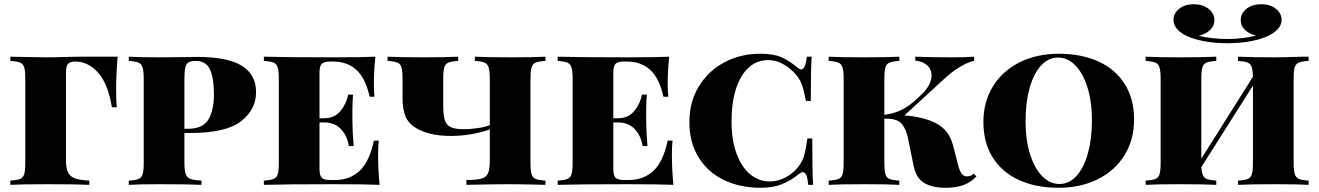

<svg xmlns="http://www.w3.org/2000/svg" viewBox="-20 -877 6258 911"><path d="M531 -450Q531 -401 534 -368H511Q492 -481 445 -533Q398 -585 337 -585H335Q313 -585 303 -574Q293 -563 293 -531V-116Q293 -78 303.5 -58Q314 -38 337.5 -30Q361 -22 404 -20V0Q337 -3 207 -3Q86 -3 29 0V-20Q61 -22 75.5 -28Q90 -34 95 -51Q100 -68 100 -106V-502Q100 -540 95 -557Q90 -574 75.5 -580Q61 -586 29 -588V-608L76 -607Q154 -605 196 -605Q240 -605 300 -607L359 -608H538Q531 -520 531 -450Z M855 -246V-106Q855 -68 861 -51Q867 -34 883.5 -28Q900 -22 936 -20V0Q869 -3 739 -3Q639 -3 591 0V-20Q623 -22 637.5 -28Q652 -34 657 -51Q662 -68 662 -106V-502Q662 -540 656.5 -557Q651 -574 637 -580Q623 -586 591 -588V-608Q639 -605 733 -605L861 -606Q884 -607 914 -607Q1060 -607 1127.5 -565Q1195 -523 1195 -440Q1195 -357 1123.5 -301.5Q1052 -246 882 -246ZM855 -502V-266H872Q942 -266 968.5 -309.5Q995 -353 995 -429Q995 -510 975.5 -549Q956 -588 909 -588Q886 -588 874.5 -581Q863 -574 859 -556Q855 -538 855 -502Z M1781 0Q1716 -3 1562 -3Q1342 -3 1232 0V-20Q1264 -22 1278.5 -28Q1293 -34 1298 -51Q1303 -68 1303 -106V-502Q1303 -540 1297.5 -557Q1292 -574 1278 -580Q1264 -586 1232 -588V-608Q1342 -605 1562 -605Q1702 -605 1761 -608Q1754 -537 1754 -480Q1754 -441 1757 -418H1734Q1714 -507 1670.5 -546Q1627 -585 1560 -585H1547Q1519 -585 1507.5 -575Q1496 -565 1496 -532V-316H1519Q1567 -316 1595.5 -350.5Q1624 -385 1632 -428H1655Q1652 -394 1652 -348V-306Q1652 -257 1658 -184H1635Q1628 -232 1598 -264Q1568 -296 1519 -296H1496V-76Q1496 -43 1507.5 -33Q1519 -23 1547 -23H1570Q1640 -23 1686.5 -66.5Q1733 -110 1754 -210H1777Q1774 -182 1774 -138Q1774 -77 1781 0Z M2497 -502V-106Q2497 -68 2502 -51Q2507 -34 2521.5 -28Q2536 -22 2568 -20V0L2525 -1Q2445 -3 2390 -3Q2328 -3 2193 0V-23Q2242 -23 2264.5 -29.5Q2287 -36 2295.5 -55Q2304 -74 2304 -116V-263Q2272 -251 2222.5 -241.5Q2173 -232 2120 -232Q2019 -232 1958 -267Q1920 -289 1905 -322.5Q1890 -356 1890 -411V-502Q1890 -540 1885 -557Q1880 -574 1865.5 -580Q1851 -586 1819 -588V-608Q1876 -605 1992 -605Q2099 -605 2154 -608V-588Q2122 -586 2107.5 -580Q2093 -574 2088 -557Q2083 -540 2083 -502V-379Q2083 -333 2090 -309Q2097 -285 2117.5 -274.5Q2138 -264 2180 -264Q2212 -264 2246.5 -269Q2281 -274 2304 -283V-502Q2304 -540 2298.5 -557Q2293 -574 2279 -580Q2265 -586 2233 -588V-608Q2290 -605 2406 -605Q2513 -605 2568 -608V-588Q2536 -586 2521.5 -580Q2507 -574 2502 -557Q2497 -540 2497 -502Z M3175 0Q3110 -3 2956 -3Q2736 -3 2626 0V-20Q2658 -22 2672.5 -28Q2687 -34 2692 -51Q2697 -68 2697 -106V-502Q2697 -540 2691.5 -557Q2686 -574 2672 -580Q2658 -586 2626 -588V-608Q2736 -605 2956 -605Q3096 -605 3155 -608Q3148 -537 3148 -480Q3148 -441 3151 -418H3128Q3108 -507 3064.5 -546Q3021 -585 2954 -585H2941Q2913 -585 2901.5 -575Q2890 -565 2890 -532V-316H2913Q2961 -316 2989.5 -350.5Q3018 -385 3026 -428H3049Q3046 -394 3046 -348V-306Q3046 -257 3052 -184H3029Q3022 -232 2992 -264Q2962 -296 2913 -296H2890V-76Q2890 -43 2901.5 -33Q2913 -23 2941 -23H2964Q3034 -23 3080.5 -66.5Q3127 -110 3148 -210H3171Q3168 -182 3168 -138Q3168 -77 3175 0Z M3763 -557Q3774 -548 3782 -548Q3802 -548 3808 -608H3831Q3827 -548 3827 -398H3804Q3793 -454 3783.5 -478.5Q3774 -503 3754 -526Q3726 -557 3693 -574.5Q3660 -592 3625 -592Q3572 -592 3533 -557Q3494 -522 3472.5 -456.5Q3451 -391 3451 -302Q3451 -212 3475 -147.5Q3499 -83 3540 -49.5Q3581 -16 3632 -16Q3669 -16 3704 -33.5Q3739 -51 3765 -82Q3785 -106 3794 -134.5Q3803 -163 3811 -220H3834Q3834 -63 3838 0H3815Q3812 -31 3806 -45.5Q3800 -60 3790 -60Q3782 -60 3770 -51Q3734 -21 3691 -3.5Q3648 14 3590 14Q3491 14 3414.5 -23Q3338 -60 3294.5 -130.5Q3251 -201 3251 -298Q3251 -393 3295.5 -466.5Q3340 -540 3416.5 -581Q3493 -622 3587 -622Q3650 -622 3687.5 -605.5Q3725 -589 3763 -557Z M4613 -40Q4586 -11 4550 1.5Q4514 14 4467 14Q4402 14 4363.5 -10Q4325 -34 4314 -94L4289 -218Q4280 -264 4259 -289Q4238 -314 4185 -314H4176V-106Q4176 -68 4181 -51Q4186 -34 4200.5 -28Q4215 -22 4247 -20V0Q4192 -3 4085 -3Q3966 -3 3912 0V-20Q3944 -22 3958.5 -28Q3973 -34 3978 -51Q3983 -68 3983 -106V-502Q3983 -540 3977.5 -557Q3972 -574 3958 -580Q3944 -586 3912 -588V-608Q3966 -605 4085 -605Q4191 -605 4247 -608V-588Q4215 -586 4200.5 -580Q4186 -574 4181 -557Q4176 -540 4176 -502V-332Q4223 -338 4259.5 -356.5Q4296 -375 4334 -411L4357 -433Q4400 -477 4400 -519Q4400 -549 4378 -568Q4356 -587 4323 -589V-608Q4407 -605 4489 -605Q4561 -605 4602 -608V-589Q4532 -570 4457 -500L4271 -329Q4358 -324 4420.5 -292.5Q4483 -261 4502 -187L4523 -105Q4533 -64 4543.5 -52Q4554 -40 4569 -40Q4587 -40 4600 -53Z M5361 -310Q5361 -214 5315.5 -140.5Q5270 -67 5188.5 -26.5Q5107 14 5003 14Q4896 14 4815.5 -22.5Q4735 -59 4690.5 -129.5Q4646 -200 4646 -298Q4646 -394 4691.5 -467.5Q4737 -541 4818.5 -581.5Q4900 -622 5004 -622Q5111 -622 5191.5 -585.5Q5272 -549 5316.5 -478.5Q5361 -408 5361 -310ZM4846 -302Q4846 -213 4867.5 -145Q4889 -77 4925.5 -40.5Q4962 -4 5007 -4Q5053 -4 5088 -42.5Q5123 -81 5142 -149.5Q5161 -218 5161 -306Q5161 -395 5139.5 -463Q5118 -531 5081.5 -567.5Q5045 -604 5000 -604Q4954 -604 4919 -565.5Q4884 -527 4865 -458.5Q4846 -390 4846 -302Z M6118 -502V-106Q6118 -68 6123.5 -51Q6129 -34 6143 -28Q6157 -22 6189 -20V0Q6138 -3 6031 -3Q5916 -3 5854 0V-20Q5886 -22 5900.5 -28Q5915 -34 5920 -51Q5925 -68 5925 -106V-471L5680 -84Q5682 -57 5688.5 -44Q5695 -31 5709 -26.5Q5723 -22 5751 -20V0Q5690 -3 5574 -3Q5467 -3 5416 0V-20Q5448 -22 5462.5 -28Q5477 -34 5482 -51Q5487 -68 5487 -106V-502Q5487 -540 5481.5 -557Q5476 -574 5462 -580Q5448 -586 5416 -588V-608Q5467 -605 5574 -605Q5689 -605 5751 -608V-588Q5719 -586 5704.5 -580Q5690 -574 5685 -557Q5680 -540 5680 -502V-124L5925 -513Q5924 -545 5918.5 -560Q5913 -575 5898.5 -580.5Q5884 -586 5854 -588V-608Q5915 -605 6031 -605Q6069 -605 6125 -607Q6181 -609 6189 -608V-588Q6157 -586 6142.5 -580Q6128 -574 6123 -557Q6118 -540 6118 -502ZM6061 -783Q6061 -758 6042.5 -738.5Q6024 -719 5993 -705Q5961 -690 5912 -681Q5863 -672 5804 -672Q5745 -672 5696 -681Q5647 -690 5614 -705Q5584 -718 5566 -738Q5548 -758 5548 -783Q5548 -814 5575 -835.5Q5602 -857 5644 -857Q5686 -857 5714 -835.5Q5742 -814 5742 -781Q5742 -753 5721 -734Q5700 -715 5668 -707Q5732 -692 5804 -692Q5876 -692 5939 -708Q5906 -717 5886.5 -735.5Q5867 -754 5867 -781Q5867 -814 5894.5 -835.5Q5922 -857 5964 -857Q6006 -857 6033.5 -835.5Q6061 -814 6061 -783Z"/></svg>

Font: Playfair Display SC Black
Style: Regular
Weight: 900
Designer: Claus Eggers Sørensen
Foundry: Claus Eggers Sørensen
Version: Version 1.200; ttfautohint (v1.6)